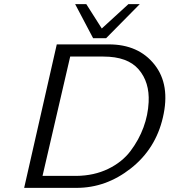

<svg xmlns="http://www.w3.org/2000/svg" viewBox="-20 -910 821 930"><path d="M344 -890H398L473 -772L602 -890H657L494 -725H431ZM97 0 255 -695H507Q651 -695 728.5 -597Q806 -499 769 -341Q734 -189 614 -94.5Q494 0 351 0ZM186 -58H308H350Q436 -59 504 -92Q572 -125 612.5 -179Q653 -233 675 -293Q697 -353 700 -415Q705 -512 651.5 -574Q598 -636 481 -636H320Z"/></svg>

Font: Coval
Style: ExtraLight Italic
Weight: 200
Foundry: Context Ltd
Version: Version 001.000